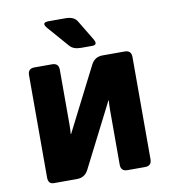

<svg xmlns="http://www.w3.org/2000/svg" viewBox="-80 -770 751 839"><g transform="rotate(-10 296.0 -350.5)"><path d="M181.2 -671.9Q155.8 -700.7 191.9 -700.7H266.1Q304.2 -700.7 317.9 -677.7L370.6 -590.3Q388.2 -561.5 360.4 -561.5H311Q277.3 -561.5 261.7 -579.6ZM91.3 0Q66.4 0 66.4 -29.3V-483.4Q66.4 -512.7 95.7 -512.7H173.8Q203.1 -512.7 203.1 -483.4V-237.8Q203.1 -218.3 201.2 -198.7H203.1L346.7 -481Q362.8 -512.7 397.9 -512.7H496.1Q525.4 -512.7 525.4 -483.4V-29.3Q525.4 0 496.1 0H418Q388.7 0 388.7 -29.3V-274.9Q388.7 -294.9 390.6 -314H388.7L245.1 -31.7Q229 0 193.8 0Z"/></g></svg>

Font: Istok
Style: Bold
Weight: 700
Designer: Andrey V. Panov
Foundry: Andrey V. Panov
Version: Version 1.0.1